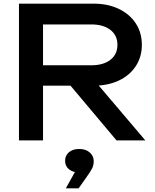

<svg xmlns="http://www.w3.org/2000/svg" viewBox="-20 -770 851 1053"><path d="M624 -524Q624 -576 585.5 -606Q547 -636 481 -636H157L216 -710V0H84V-750H493Q571 -750 631 -721.5Q691 -693 724.5 -642Q758 -591 758 -524Q758 -458 724.5 -407Q691 -356 631 -328Q571 -300 493 -300H176V-412H481Q547 -412 585.5 -442Q624 -472 624 -524ZM479 -351 777 0H619L324 -351ZM410 139 415 176Q380 176 358.5 158.5Q337 141 337 112Q337 83 358 65Q379 47 415 47Q450 47 472 66Q494 85 494 114Q494 135 486 152Q478 169 450 208L411 263H341Z"/></svg>

Font: Unbounded Variable
Style: Regular
Weight: 400
Designer: Luke Prowse, Jean-Baptiste Morizot, Fátima Lázaro, Florian Runge
Foundry: NaN
Version: Version 1.600;FEAKit 1.0